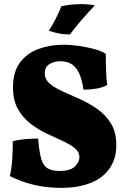

<svg xmlns="http://www.w3.org/2000/svg" viewBox="-20 -902 604 931"><path d="M274 9Q207 9 145.5 -5.5Q84 -20 28 -48Q37 -89 39.5 -132.5Q42 -176 42 -217Q71 -225 103 -227.5Q135 -230 165 -230Q170 -167 179.5 -133Q189 -99 210.5 -86Q232 -73 269 -73Q320 -73 342.5 -94Q365 -115 365 -140Q365 -166 341.5 -184.5Q318 -203 281.5 -219.5Q245 -236 204 -255.5Q163 -275 126.5 -303.5Q90 -332 66.5 -374Q43 -416 43 -478Q43 -554 77 -599Q111 -644 166.5 -664.5Q222 -685 287 -685Q325 -685 365 -679Q405 -673 439.5 -663.5Q474 -654 493 -641Q493 -598 494.5 -555.5Q496 -513 500 -490Q479 -477 445 -472Q411 -467 385 -467Q377 -521 361.5 -551Q346 -581 324 -593Q302 -605 273 -605Q242 -605 219.5 -591Q197 -577 197 -547Q197 -517 222 -496Q247 -475 286.5 -457.5Q326 -440 370.5 -420Q415 -400 454.5 -371.5Q494 -343 519 -301.5Q544 -260 544 -198Q544 -134 513 -87.5Q482 -41 422 -16Q362 9 274 9ZM319 -735Q288 -735 264 -740Q240 -745 217 -753Q234 -779 251 -813Q268 -847 278 -872Q301 -877 325 -879.5Q349 -882 372 -882Q412 -882 440 -876Q405 -839 375 -804.5Q345 -770 319 -735Z"/></svg>

Font: Vollkorn Black
Style: Regular
Weight: 900
Designer: Friedrich Althausen
Foundry: Friedrich Althausen
Version: Version 5.000